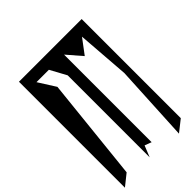

<svg xmlns="http://www.w3.org/2000/svg" viewBox="-70 -1117 1271 1271"><g transform="rotate(45 565.0 -481.5)"><path d="M138 -188H1130L1066 -268L342 -344L222 -268V-384L336 -446H1104L1024 -478L1042 -526H222L326 -616L222 -694L591 -722L1130 -694L1066 -775H138Z"/></g></svg>

Font: bitstorm
Style: maxext
Weight: 400
Version: Version 0.2